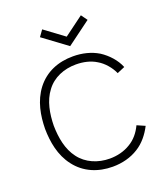

<svg xmlns="http://www.w3.org/2000/svg" viewBox="-141 -857 844 971"><g transform="rotate(-20 280.5 -371.5)"><path d="M200 -759.4 304.2 -682.3 408.3 -759.4 432.3 -726 304.2 -631.2 176 -726ZM525 -438.5C508.3 -480.2 474 -517.7 435.4 -542.7C395.8 -566.7 349 -578.1 299 -578.1C218.8 -578.1 150 -550 102.1 -488.5C55.2 -427.1 42.7 -352.1 41.7 -281.2C42.7 -211.5 55.2 -135.4 102.1 -75C149 -13.5 219.8 15.6 299 15.6C350 15.6 397.9 3.1 437.5 -21.9C475 -44.8 504.2 -81.2 525 -121.9L482.3 -140.6C465.6 -105.2 441.7 -76 409.4 -57.3C377.1 -37.5 338.5 -28.1 299 -28.1C235.4 -28.1 175 -53.1 138.5 -102.1C101 -151 89.6 -216.7 88.5 -281.2C89.6 -345.8 101 -411.5 138.5 -460.4C175 -510.4 235.4 -534.4 299 -534.4C338.5 -534.4 377.1 -526 408.3 -506.3C439.6 -488.5 468.8 -454.2 483.3 -420.8Z"/></g></svg>

Font: Manrope Thin
Style: Regular
Weight: 100
Width: 4
Designer: Michael Sharanda
Foundry: Michael Sharanda
Version: Version 2.000;PS 002.000;hotconv 1.0.88;makeotf.lib2.5.64775